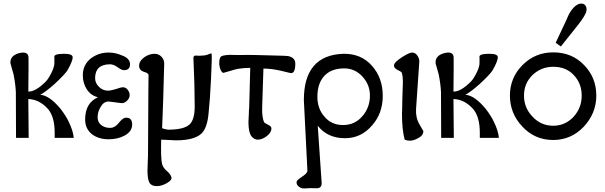

<svg xmlns="http://www.w3.org/2000/svg" viewBox="-20 -774 3399 1078"><path d="M394 0H287V-28Q287 -115 252 -159Q203 -216 139 -218L141 0H70L69 -257Q67 -302 56 -357Q55 -361 39 -417Q34 -458 81 -474Q99 -479 109 -479Q140 -479 140 -450Q141 -434 139 -260Q178 -258 235 -314Q250 -329 264 -356Q282 -389 285 -413Q286 -444 285 -454Q282 -472 341 -472Q386 -472 388 -454Q389 -432 358 -378Q342 -354 287 -303Q234 -256 206 -242Q258 -238 320 -163Q352 -121 366 -90Q391 -39 394 0Z M722 -75Q722 -35 678 -12Q640 8 589 8Q536 8 498 -19Q458 -50 458 -103Q458 -196 530 -228Q491 -237 468 -271.5Q445 -306 445 -352Q445 -410 490 -446Q534 -479 589 -479Q629 -479 664 -463Q710 -447 710 -413Q710 -380 676 -380Q663 -380 641 -396Q618 -413 598 -413Q516 -413 514 -338Q513 -309 535 -287Q557 -265 586 -265Q602 -265 631 -274Q658 -284 671 -284Q686 -284 697 -270Q708 -256 708 -240Q708 -225 696.5 -212Q685 -199 670 -195Q663 -194 631 -199Q596 -204 591 -204Q563 -205 545 -174Q528 -146 528 -116Q528 -88 548 -72Q568 -56 598 -56Q625 -56 647 -84Q670 -113 686 -113Q704 -114 713 -104.5Q722 -95 722 -75Z M813 -261 814 -352Q814 -364 787 -371Q761 -380 761 -405Q761 -436 802 -460Q826 -472 848 -472Q871 -472 886.5 -455.5Q902 -439 902 -418L896 -206Q895 -186 894.5 -169.5Q894 -153 893.5 -138.5Q893 -124 892.5 -112Q892 -100 891.5 -90.5Q891 -81 891 -74Q891 -67 890.5 -62.5Q890 -58 890 -56V-54Q914 -46 925 -46Q1012 -46 1044 -75Q1076 -104 1073 -192Q1073 -294 1066 -447Q1065 -455 1071 -460Q1073 -462 1078 -462Q1102 -460 1116 -462Q1122 -462 1129 -463Q1136 -464 1142 -466Q1148 -468 1153 -470Q1158 -472 1161 -473L1164 -474Q1168 -474 1168 -472Q1171 -462 1165 -335Q1159 -210 1151 -138Q1144 -58 1113 -26Q1073 14 967 14L948 13Q913 11 885 10Q882 114 890 147Q896 169 918 187Q940 206 943 225Q944 238 917 254Q888 271 860 271Q830 271 819 251.5Q808 232 808 183Q808 160 811 97Z M1463 -87Q1464 -85 1484 -74Q1504 -65 1504 -53Q1504 -30 1478 -10Q1452 10 1428 10Q1412 10 1401 0Q1375 -17 1375 -90Q1375 -98 1377 -132Q1377 -141 1377.5 -149.5Q1378 -158 1378.5 -162.5Q1379 -167 1379 -168Q1385 -375 1385 -393Q1352 -393 1319 -388Q1308 -387 1273 -376Q1237 -365 1235 -365Q1226 -365 1218.5 -382.5Q1211 -400 1211 -420Q1211 -445 1219 -455Q1227 -464 1268 -466Q1285 -465 1322 -465Q1390 -467 1534 -462Q1588 -461 1599 -459Q1638 -450 1638 -417Q1638 -358 1610 -364Q1568 -374 1556 -377Q1504 -389 1459 -389L1452 -172Q1450 -116 1463 -87Z M1706 184 1686 -212Q1686 -464 1907 -472Q2008 -474 2069 -404Q2129 -336 2129 -236Q2129 -139 2071 -72Q2009 2 1917 2Q1819 2 1764 -68L1786 253Q1787 283 1758 283Q1721 281 1689 284Q1672 285 1658.5 274.5Q1645 264 1645 251Q1645 242 1652 236Q1656 232 1686 211Q1706 196 1706 184ZM2057 -237Q2057 -299 2015 -344Q1973 -390 1913 -390Q1840 -390 1801 -348Q1762 -306 1762 -231Q1762 -164 1801 -120Q1840 -72 1906 -72Q1972 -72 2014 -121Q2057 -170 2057 -237Z M2357 -38Q2357 -13 2327 2Q2302 16 2281 16Q2267 16 2252 10Q2237 -47 2237 -134V-138Q2237 -141 2237.5 -148.5Q2238 -156 2238 -166Q2238 -176 2238.5 -190.5Q2239 -205 2239 -221Q2242 -308 2242 -310Q2242 -355 2234 -369Q2227 -374 2211 -382Q2192 -392 2192 -406Q2192 -424 2237 -453Q2278 -479 2294 -479Q2312 -479 2324 -461Q2336 -443 2334 -425L2316 -162Q2313 -114 2335 -76Z M2781 0H2674V-28Q2674 -115 2639 -159Q2590 -216 2526 -218L2528 0H2457L2456 -257Q2454 -302 2443 -357Q2442 -361 2426 -417Q2421 -458 2468 -474Q2486 -479 2496 -479Q2527 -479 2527 -450Q2528 -434 2526 -260Q2565 -258 2622 -314Q2637 -329 2651 -356Q2669 -389 2672 -413Q2673 -444 2672 -454Q2669 -472 2728 -472Q2773 -472 2775 -454Q2776 -432 2745 -378Q2729 -354 2674 -303Q2621 -256 2593 -242Q2645 -238 2707 -163Q2739 -121 2753 -90Q2778 -39 2781 0Z M3272 -711Q3268 -688 3223 -631L3129 -513L3100 -534L3162 -666Q3177 -706 3199.5 -730Q3222 -754 3243 -754Q3260 -754 3268 -741.5Q3276 -729 3272 -711ZM3328 -237Q3328 -138 3257 -62Q3186 12 3086 12Q2983 12 2913 -63Q2843 -137 2843 -237Q2843 -338 2914 -409Q2985 -480 3086 -480Q3191 -480 3259 -409Q3328 -339 3328 -237ZM3201 -353Q3158 -399 3086 -399Q3019 -399 2970 -353Q2922 -306 2922 -237Q2922 -170 2968 -121Q3016 -68 3086 -68Q3153 -68 3200 -118Q3246 -168 3246 -237Q3246 -306 3201 -353Z"/></svg>

Font: GFS Complutum
Style: Regular
Weight: 400
Designer: George D. Matthiopoulos
Foundry: George D. Matthiopoulos
Version: Version 1.000